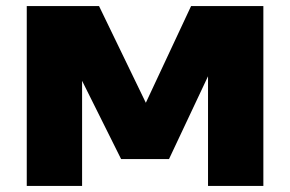

<svg xmlns="http://www.w3.org/2000/svg" viewBox="-20 -615 960 635"><path d="M68.5 0V-595H307.5L473 -253H452L612 -595H851V0H668V-435H702L539 -89H380.5L208 -435H251.5V0Z"/></svg>

Font: Encode Sans SC SemiExpanded ExtraBold
Style: Regular
Weight: 800
Width: 6
Designer: Multiple Designers
Foundry: Impallari Type
Version: Version 3.002